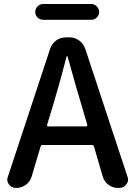

<svg xmlns="http://www.w3.org/2000/svg" viewBox="-20 -919 661 939"><path d="M426.8 -899.4Q442.4 -899.4 453.6 -887.7Q464.8 -876 464.8 -860.4Q464.8 -844.7 453.6 -833.5Q442.4 -822.3 426.8 -822.3H190.4Q174.8 -822.3 163.6 -833.5Q152.3 -844.7 152.3 -860.4Q152.3 -876 163.6 -887.7Q174.8 -899.4 190.4 -899.4ZM210 -307.6Q209 -305.7 210.9 -303.2Q212.9 -300.8 214.8 -300.8H401.4Q404.3 -300.8 405.8 -303.2Q407.2 -305.7 407.2 -307.6L379.9 -400.4Q361.3 -460 310.5 -642.6Q309.6 -644.5 307.6 -644.5Q305.7 -644.5 305.7 -642.6Q278.3 -534.2 238.3 -400.4ZM556.6 0Q531.2 0 510.7 -15.1Q490.2 -30.3 482.4 -55.7L439.5 -203.1Q436.5 -210 429.7 -210H188.5Q180.7 -210 178.7 -203.1L134.8 -55.7Q127 -30.3 106.4 -15.1Q85.9 0 60.5 0H57.6Q36.1 0 23.4 -17.6Q15.6 -28.3 15.6 -41Q15.6 -47.9 18.6 -54.7L225.6 -681.6Q234.4 -706.1 254.9 -721.2Q275.4 -736.3 301.8 -736.3H320.3Q345.7 -736.3 366.7 -721.2Q387.7 -706.1 396.5 -681.6L603.5 -54.7Q606.4 -47.9 606.4 -41Q606.4 -28.3 597.7 -17.6Q585.9 0 564.5 0Z"/></svg>

Font: Gen Jyuu Gothic P Medium
Style: Regular
Weight: 500
Designer: [Source Han Sans]
Ryoko NISHIZUKA  (kana & ideographs); Paul D. Hunt (Latin, Greek & Cyrillic); Wenlong ZHANG  (bopomofo
Version: Version 1.002.20150607